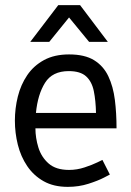

<svg xmlns="http://www.w3.org/2000/svg" viewBox="-20 -720 512 748"><path d="M244 8Q189 8 150 -14Q111 -36 86 -73Q61 -110 49.5 -156Q38 -202 38 -250Q38 -298 49.5 -344Q61 -390 86 -427Q111 -464 151.5 -486Q192 -508 249 -508Q310 -508 346.5 -485.5Q383 -463 402 -423Q421 -383 427.5 -331Q434 -279 434 -220H118Q118 -183 129.5 -145.5Q141 -108 169.5 -83Q198 -58 249 -58Q280 -58 310 -68Q340 -78 359.5 -87.5Q379 -97 379 -97L408 -40Q408 -40 385 -28Q362 -16 324.5 -4Q287 8 244 8ZM248 -443Q184 -443 155.5 -397.5Q127 -352 120 -280H354Q353 -328 345.5 -365Q338 -402 315.5 -422.5Q293 -443 248 -443ZM98 -557 207 -700H292L400 -557H327L249 -652L172 -557Z"/></svg>

Font: Epunda Sans
Style: Regular
Weight: 400
Designer: Simon Atzbach
Foundry: typofactur
Version: Version 2.204; ttfautohint (v1.8.4.7-5d5b)